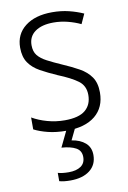

<svg xmlns="http://www.w3.org/2000/svg" viewBox="-88 -595 592 889"><g transform="rotate(-10 208.0 -151.0)"><path d="M375 -138Q375 -68 327.5 -29Q280 10 192 10Q144 10 106 0.5Q68 -9 41 -23V-79Q72 -61 111.5 -50Q151 -39 193 -39Q259 -39 289.5 -64.5Q320 -90 320 -136Q320 -179 288.5 -202.5Q257 -226 195 -251Q152 -270 118.5 -288.5Q85 -307 66 -334.5Q47 -362 47 -406Q47 -469 94 -505.5Q141 -542 221 -542Q263 -542 299.5 -533Q336 -524 367 -510L346 -464Q319 -477 286 -485.5Q253 -494 219 -494Q164 -494 132.5 -471.5Q101 -449 101 -408Q101 -378 115.5 -360Q130 -342 157.5 -327.5Q185 -313 226 -295Q268 -277 302 -258Q336 -239 355.5 -211Q375 -183 375 -138ZM295 142Q295 188 261.5 214Q228 240 170 240Q138 240 118 234V195Q138 201 169 201Q205 201 226 186.5Q247 172 247 143Q247 113 222.5 99.5Q198 86 155 83L195 0H235L207 58Q247 64 271 85Q295 106 295 142Z"/></g></svg>

Font: Noto Sans Lao UI SemCond Light
Style: Regular
Weight: 300
Width: 4
Designer: Monotype Design Team
Foundry: Monotype Imaging Inc.
Version: Version 2.000; ttfautohint (v1.8.4.7-5d5b)